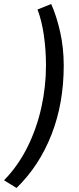

<svg xmlns="http://www.w3.org/2000/svg" viewBox="-58 -752 390 952"><path d="M24 180 -38 142Q32 70 78 -22.5Q124 -115 147 -219Q170 -323 170 -427Q170 -504 159.5 -577Q149 -650 128 -705L196 -732Q223 -671 240.5 -592.5Q258 -514 258 -427Q258 -240 197.5 -85Q137 70 24 180Z"/></svg>

Font: Source Sans 3 Semibold
Style: Italic
Weight: 600
Italic angle: -11°
Designer: Paul D. Hunt
Foundry: Adobe
Version: Version 3.052;hotconv 1.1.0;makeotfexe 2.6.0